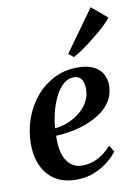

<svg xmlns="http://www.w3.org/2000/svg" viewBox="-93 -898 708 972"><g transform="rotate(-10 261.0 -412.0)"><path d="M433 -96Q418.5 -75.5 388.8 -50.5Q359 -25.5 316.5 -7.2Q274 11 220 11Q168 11 130.8 -6.8Q93.5 -24.5 69.8 -55Q46 -85.5 35 -123.8Q24 -162 24 -203Q24 -274.5 46.5 -337Q69 -399.5 109.5 -446.8Q150 -494 204.2 -520.8Q258.5 -547.5 322.5 -547.5Q372 -547.5 403.2 -532.8Q434.5 -518 449.8 -492.2Q465 -466.5 465.5 -434Q466 -389 446 -355Q426 -321 392.2 -297Q358.5 -273 317.8 -257.5Q277 -242 235.2 -234.5Q193.5 -227 157.5 -226Q155.5 -191.5 160.5 -160.5Q165.5 -129.5 178 -105.8Q190.5 -82 211.5 -68.2Q232.5 -54.5 262.5 -54.5Q294.5 -54.5 321.8 -64.8Q349 -75 372 -92.2Q395 -109.5 413 -129.5ZM296.5 -502Q265.5 -502 241.5 -480.2Q217.5 -458.5 200 -423Q182.5 -387.5 172 -345.8Q161.5 -304 158.5 -264Q184.5 -266 211.5 -275Q238.5 -284 263 -299Q287.5 -314 306.8 -334.5Q326 -355 337 -380.2Q348 -405.5 347.5 -435Q347 -469.5 333.8 -485.8Q320.5 -502 296.5 -502ZM289.5 -623.5 442.5 -836.5 522 -769Q512.5 -756.5 494.8 -738.8Q477 -721 453.8 -701.5Q430.5 -682 405.8 -663Q381 -644 357.2 -628Q333.5 -612 315 -602.5Z"/></g></svg>

Font: Merriweather 72pt SemiBold
Style: Italic
Weight: 600
Italic angle: -7.8°
Version: Version 2.101